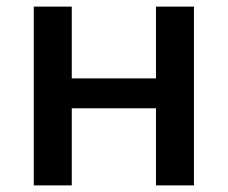

<svg xmlns="http://www.w3.org/2000/svg" viewBox="-20 -560 688 580"><path d="M196.8 -540V-323.2H451.2V-540H565.9V0H451.2V-232.9H196.8V0H82V-540Z"/></svg>

Font: JBL Sans
Style: Semibold
Weight: 600
Version: Version 1.10